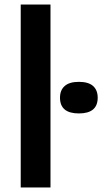

<svg xmlns="http://www.w3.org/2000/svg" viewBox="-20 -828 452 848"><path d="M71.5 0V-808H203V0ZM328.5 -327Q245 -327 245 -396.5Q245 -430 265.8 -448.2Q286.5 -466.5 328.5 -466.5Q370.5 -466.5 391 -448.2Q411.5 -430 411.5 -396.5Q411.5 -327 328.5 -327Z"/></svg>

Font: Encode Sans Semi Expanded SemiBold
Style: Regular
Weight: 600
Width: 6
Designer: Multiple Designers
Foundry: Impallari Type
Version: Version 3.000; ttfautohint (v1.8.3) -l 8 -r 50 -G 200 -x 14 